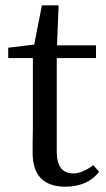

<svg xmlns="http://www.w3.org/2000/svg" viewBox="-20 -690 399 724"><path d="M227 14Q103 14 103 -114Q103 -126 103 -149Q104 -182 104 -205V-471H11V-510L109 -522L138 -670H201L195 -519H342V-471H194V-118Q194 -36 257 -36Q289 -36 332 -67L354 -42Q309 14 227 14Z"/></svg>

Font: GenRyuMin TW M
Style: Regular
Weight: 500
Version: Version 1.501;PS 1;hotconv 16.6.51;makeotf.lib2.5.65220